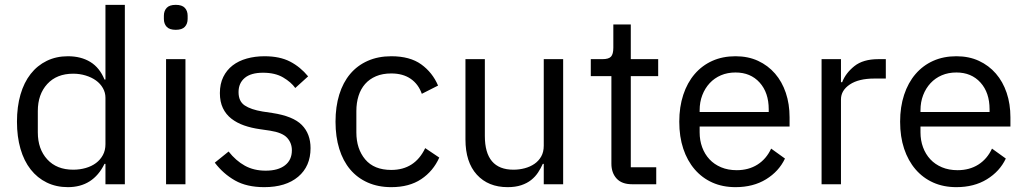

<svg xmlns="http://www.w3.org/2000/svg" viewBox="-20 -760 4235 792"><path d="M415 -84H411Q364 12 260 12Q212 12 173 -7Q134 -26 106.5 -61Q79 -96 64.5 -146Q50 -196 50 -258Q50 -320 64.5 -370Q79 -420 106.5 -455Q134 -490 173 -509Q212 -528 260 -528Q314 -528 352.5 -504.5Q391 -481 411 -432H415V-740H495V0H415ZM282 -60Q309 -60 333.5 -67Q358 -74 376 -87.5Q394 -101 404.5 -120.5Q415 -140 415 -165V-357Q415 -378 404.5 -396.5Q394 -415 376 -428Q358 -441 333.5 -448.5Q309 -456 282 -456Q214 -456 175 -413.5Q136 -371 136 -302V-214Q136 -145 175 -102.5Q214 -60 282 -60Z M705 -637Q679 -637 667.5 -649.5Q656 -662 656 -682V-695Q656 -715 667.5 -727.5Q679 -740 705 -740Q731 -740 742.5 -727.5Q754 -715 754 -695V-682Q754 -662 742.5 -649.5Q731 -637 705 -637ZM665 -516H745V0H665Z M1070 12Q998 12 949.5 -15.5Q901 -43 866 -89L923 -135Q953 -97 990 -76.5Q1027 -56 1076 -56Q1127 -56 1155.5 -78Q1184 -100 1184 -140Q1184 -170 1164.5 -191.5Q1145 -213 1094 -221L1053 -227Q1017 -232 987 -242.5Q957 -253 934.5 -270.5Q912 -288 899.5 -314Q887 -340 887 -376Q887 -414 901 -442.5Q915 -471 939.5 -490Q964 -509 998 -518.5Q1032 -528 1071 -528Q1134 -528 1176.5 -506Q1219 -484 1251 -445L1198 -397Q1181 -421 1148 -440.5Q1115 -460 1065 -460Q1015 -460 989.5 -438.5Q964 -417 964 -380Q964 -342 989.5 -325Q1015 -308 1063 -300L1103 -294Q1189 -281 1225 -244.5Q1261 -208 1261 -149Q1261 -74 1210 -31Q1159 12 1070 12Z M1594 12Q1540 12 1497 -7Q1454 -26 1424.5 -61Q1395 -96 1379.5 -146Q1364 -196 1364 -258Q1364 -320 1379.5 -370Q1395 -420 1424.5 -455Q1454 -490 1497 -509Q1540 -528 1594 -528Q1671 -528 1717.5 -494.5Q1764 -461 1787 -407L1720 -373Q1706 -413 1674 -435Q1642 -457 1594 -457Q1558 -457 1531 -445.5Q1504 -434 1486 -413.5Q1468 -393 1459 -364.5Q1450 -336 1450 -302V-214Q1450 -146 1486.5 -102.5Q1523 -59 1594 -59Q1691 -59 1734 -149L1792 -110Q1767 -54 1717.5 -21Q1668 12 1594 12Z M2223 -84H2219Q2211 -66 2199.5 -48.5Q2188 -31 2171 -17.5Q2154 -4 2130 4Q2106 12 2074 12Q1994 12 1947 -39.5Q1900 -91 1900 -185V-516H1980V-199Q1980 -60 2098 -60Q2122 -60 2144.5 -66Q2167 -72 2184.5 -84Q2202 -96 2212.5 -114.5Q2223 -133 2223 -159V-516H2303V0H2223Z M2587 0Q2545 0 2523.5 -23.5Q2502 -47 2502 -85V-446H2417V-516H2465Q2491 -516 2500.5 -526.5Q2510 -537 2510 -563V-659H2582V-516H2695V-446H2582V-70H2687V0Z M3014 12Q2961 12 2918.5 -7Q2876 -26 2845.5 -61.5Q2815 -97 2798.5 -146.5Q2782 -196 2782 -258Q2782 -319 2798.5 -369Q2815 -419 2845.5 -454.5Q2876 -490 2918.5 -509Q2961 -528 3014 -528Q3066 -528 3107 -509Q3148 -490 3177 -456.5Q3206 -423 3221.5 -377Q3237 -331 3237 -276V-238H2866V-214Q2866 -181 2876.5 -152.5Q2887 -124 2906.5 -103Q2926 -82 2954.5 -70Q2983 -58 3019 -58Q3068 -58 3104.5 -81Q3141 -104 3161 -147L3218 -106Q3193 -53 3140 -20.5Q3087 12 3014 12ZM3014 -461Q2981 -461 2954 -449.5Q2927 -438 2907.5 -417Q2888 -396 2877 -367.5Q2866 -339 2866 -305V-298H3151V-309Q3151 -378 3113.5 -419.5Q3076 -461 3014 -461Z M3369 0V-516H3449V-421H3454Q3468 -458 3504 -487Q3540 -516 3603 -516H3634V-436H3587Q3522 -436 3485.5 -411.5Q3449 -387 3449 -350V0Z M3925 12Q3872 12 3829.5 -7Q3787 -26 3756.5 -61.5Q3726 -97 3709.5 -146.5Q3693 -196 3693 -258Q3693 -319 3709.5 -369Q3726 -419 3756.5 -454.5Q3787 -490 3829.5 -509Q3872 -528 3925 -528Q3977 -528 4018 -509Q4059 -490 4088 -456.5Q4117 -423 4132.5 -377Q4148 -331 4148 -276V-238H3777V-214Q3777 -181 3787.5 -152.5Q3798 -124 3817.5 -103Q3837 -82 3865.5 -70Q3894 -58 3930 -58Q3979 -58 4015.5 -81Q4052 -104 4072 -147L4129 -106Q4104 -53 4051 -20.5Q3998 12 3925 12ZM3925 -461Q3892 -461 3865 -449.5Q3838 -438 3818.5 -417Q3799 -396 3788 -367.5Q3777 -339 3777 -305V-298H4062V-309Q4062 -378 4024.5 -419.5Q3987 -461 3925 -461Z"/></svg>

Font: IBM Plex Sans KR
Style: Regular
Weight: 400
Designer: Mike Abbink; Paul van der Laan; Pieter van Rosmalen; Wujin Sim; Chorong Kim; Dohee Lee;
Foundry: Sandoll Inc.
Version: Version 1.000